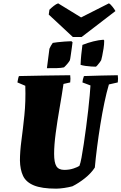

<svg xmlns="http://www.w3.org/2000/svg" viewBox="-20 -1114 724 1146"><path d="M315 12Q229 12 182 -7.5Q135 -27 117.5 -64.5Q100 -102 99 -156Q99 -209 108 -276.5Q117 -344 125.5 -426Q134 -508 131 -602L84 -622Q86 -632 87.5 -641Q89 -650 93 -660Q170 -662 246.5 -663Q323 -664 399 -665Q402 -644 399 -622L359 -613Q349 -545 335.5 -468Q322 -391 312.5 -319.5Q303 -248 303 -196Q303 -144 316.5 -122Q330 -100 364 -100Q394 -100 419 -108.5Q444 -117 454 -124Q460 -138 466.5 -173Q473 -208 480 -255Q487 -302 494 -354.5Q501 -407 506.5 -456.5Q512 -506 515.5 -545Q519 -584 520 -604L472 -622Q473 -632 475 -641Q477 -650 481 -660Q531 -662 582 -663Q633 -664 683 -665Q686 -644 683 -622L630 -610Q616 -563 603 -501Q590 -439 579 -370.5Q568 -302 559.5 -236Q551 -170 546 -114Q524 -80 487 -50.5Q450 -21 412 -2Q390 4 362.5 8Q335 12 315 12ZM461 -727Q462 -757 465 -787Q468 -817 472 -846Q505 -859 537 -867Q569 -875 598 -877L602 -872Q602 -849 598 -824Q594 -799 590 -780Q586 -761 584 -755Q583 -752 576 -742.5Q569 -733 561.5 -724.5Q554 -716 552 -716Q543 -716 525.5 -717Q508 -718 490.5 -720.5Q473 -723 461 -727ZM260 -707 275 -823Q283 -842 295 -858Q304 -860 323.5 -862Q343 -864 366 -866Q389 -868 406 -868L413 -862Q412 -851 408.5 -827.5Q405 -804 402 -782Q399 -760 397 -754Q393 -746 382 -733Q371 -720 362 -712Q345 -708 320 -707.5Q295 -707 260 -707ZM415 -893 271 -1027 275 -1056Q286 -1067 300.5 -1078.5Q315 -1090 327 -1094L464 -1010L630 -1094Q640 -1089 652.5 -1072.5Q665 -1056 669 -1048L467 -893Z"/></svg>

Font: Labrada Black
Style: Italic
Weight: 900
Italic angle: -7°
Designer: Mercedes Jáuregui
Foundry: Omnibus-Type Team
Version: Version 1.000; ttfautohint (v1.8.4.7-5d5b)